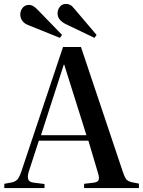

<svg xmlns="http://www.w3.org/2000/svg" viewBox="-20 -964 734 984"><path d="M2 0V-22L40 -29Q58 -33 68 -43Q78 -53 89 -84L303 -723H395L610 -82Q619 -56 627 -45.5Q635 -35 656 -30L692 -23V0H411V-22L462 -28Q481 -31 485.5 -42Q490 -53 482 -78L433 -243H179L127 -83Q120 -60 124.5 -45.5Q129 -31 152 -28L208 -21V0ZM190 -271H423L309 -633H307ZM464 -770 318 -840Q296 -851 285.5 -864.5Q275 -878 275 -896Q275 -914 286.5 -929Q298 -944 319 -944Q329 -944 339.5 -939Q350 -934 362 -918L475 -785ZM287 -770 128 -834Q106 -842 95 -856.5Q84 -871 84 -890Q84 -909 96 -924Q108 -939 129 -939Q138 -939 148 -934Q158 -929 172 -915L298 -785Z"/></svg>

Font: Literata 60pt Medium
Style: Regular
Weight: 500
Designer: Latin by Veronika Burian and Jose Scaglione. Greek by Irene Vlachou. Cyrillic by Vera Evstafieva.
Foundry: TypeTogether
Version: Version 3.103;gftools[0.9.29]